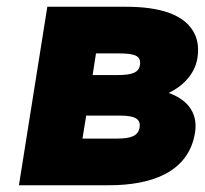

<svg xmlns="http://www.w3.org/2000/svg" viewBox="-20 -548 606 568"><path d="M36 0H303C422 0 538 -35 557 -156C567 -219 528 -256 479 -273C519 -292 556 -327 564 -376C568 -402 566 -423 558 -443C531 -507 449 -528 353 -528H120ZM224 -138 235 -206H336C379 -206 397 -196 393 -171C389 -146 368 -138 325 -138ZM254 -326 264 -390H331C379 -390 398 -383 394 -356C391 -334 372 -326 329 -326Z"/></svg>

Font: Asimov Pro
Style: UltObl
Weight: 900
Designer: Google
Version: Version 2.000980; 2014